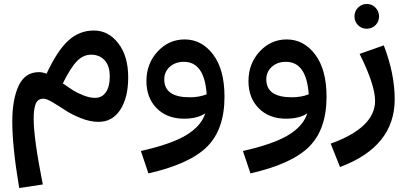

<svg xmlns="http://www.w3.org/2000/svg" viewBox="-20 -599 2063 969"><path d="M454 -445Q527 -445 577 -380.5Q627 -316 627 -209Q627 -106 587 -45Q547 16 478 16Q435 16 388.5 -2.5Q342 -21 309.5 -42.5Q277 -64 246 -82.5Q215 -101 200 -101Q183 -101 172.5 -92.5Q162 -84 157.5 -67Q153 -50 151.5 -35Q150 -20 150 2Q150 100 196 332L77 350Q42 143 42 14Q42 -97 74 -166Q106 -235 177 -235Q194 -235 215 -227Q269 -343 324.5 -394Q380 -445 454 -445ZM460 -105Q494 -105 514 -133Q534 -161 534 -212Q534 -267 508 -295Q482 -323 440 -323Q400 -323 368 -290Q336 -257 297 -178Q330 -155 350 -142.5Q370 -130 401.5 -117.5Q433 -105 460 -105Z M912 -400Q998 -400 1055.5 -324Q1113 -248 1113 -111Q1113 54 1025 141.5Q937 229 729 276L691 163Q843 129 919 83.5Q995 38 1016 -27Q976 0 909 0Q823 0 771 -52.5Q719 -105 719 -189Q719 -278 775.5 -339Q832 -400 912 -400ZM809 -198Q809 -108 938 -108Q985 -108 1023 -123Q1012 -287 908 -287Q865 -287 837 -262Q809 -237 809 -198Z M1427 -400Q1513 -400 1570.5 -324Q1628 -248 1628 -111Q1628 54 1540 141.5Q1452 229 1244 276L1206 163Q1358 129 1434 83.5Q1510 38 1531 -27Q1491 0 1424 0Q1338 0 1286 -52.5Q1234 -105 1234 -189Q1234 -278 1290.5 -339Q1347 -400 1427 -400ZM1324 -198Q1324 -108 1453 -108Q1500 -108 1538 -123Q1527 -287 1423 -287Q1380 -287 1352 -262Q1324 -237 1324 -198Z M1875 -472Q1857 -454 1831 -454Q1805 -454 1787 -472Q1769 -490 1769 -516Q1769 -542 1787 -560.5Q1805 -579 1831 -579Q1857 -579 1875 -560.5Q1893 -542 1893 -516Q1893 -490 1875 -472ZM1696 244 1649 126Q1873 45 1873 -90Q1873 -170 1795 -327L1917 -370Q1972 -227 1972 -98Q1972 141 1696 244Z"/></svg>

Font: FiraGO Medium
Style: Regular
Weight: 500
Designer: bBox Type
Foundry: bBox Type GmbH
Version: Version 1.001;PS 001.001;hotconv 1.0.88;makeotf.lib2.5.64775